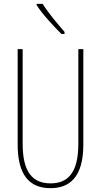

<svg xmlns="http://www.w3.org/2000/svg" viewBox="-20 -970 526 1000"><path d="M202 -950H171V-943C204 -892 262 -831 300 -793H316V-804C277 -850 237 -895 202 -950ZM414 -217V-714H388V-221C388 -63 328 -15 243 -15C152 -15 98 -71 98 -221V-714H72V-217C72 -59 133 10 243 10C338 10 414 -42 414 -217Z"/></svg>

Font: Noto Sans Georgian ExtraCondensed Thin
Style: Regular
Weight: 100
Width: 2
Designer: Monotype Design Team, Akaki Razmadze
Foundry: Google LLC
Version: Version 2.005